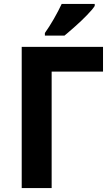

<svg xmlns="http://www.w3.org/2000/svg" viewBox="-20 -951 561 971"><path d="M501 -713.9V-588.9H241.2V0H89.8V-713.9ZM207 -771V-784.2Q217.3 -798.3 229 -816.9Q240.7 -835.4 252.2 -855.2Q263.7 -875 273.9 -894.8Q284.2 -914.6 292 -931.2H459V-920.9Q453.6 -912.1 443.4 -900.1Q433.1 -888.2 419.9 -874.5Q406.7 -860.8 391.6 -846.4Q376.5 -832 361.1 -818.4Q345.7 -804.7 331.5 -792.5Q317.4 -780.3 306.2 -771Z"/></svg>

Font: Droid Sans
Style: Bold
Weight: 700
Foundry: Ascender Corporation
Version: Version 1.00 build 112